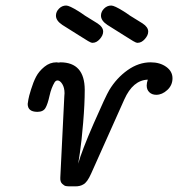

<svg xmlns="http://www.w3.org/2000/svg" viewBox="-20 -659 637 687"><path d="M79.1 -287.1Q80.1 -293 81.5 -303Q83 -313 91.1 -339.1Q99.1 -365.2 109.1 -384.5Q119.1 -403.8 138.7 -419.9Q158.2 -436 182.1 -436Q184.1 -436 186 -435.5Q188 -435.1 189.9 -435.1Q190.9 -435.1 192.9 -435.5Q194.8 -436 195.8 -436Q282.7 -436 283.2 -337.9Q283.2 -287.1 277.6 -220.5Q272 -153.8 266.1 -113.8L259.8 -73.2Q272 -118.2 315.4 -217.5Q358.9 -316.9 371.1 -336.9Q397 -379.9 436.5 -408Q476.1 -436 519 -436Q552.2 -436 574.7 -419.9Q597.2 -403.8 597.2 -378.9Q597.2 -354 578.6 -336.9Q560.1 -319.8 539.1 -319.8Q523.9 -319.8 514.4 -328.9Q504.9 -337.9 504.9 -353Q504.9 -361.8 508.8 -374Q455.6 -372.1 424.8 -303.2L306.2 -38.1Q292 -5.9 277.8 1Q266.6 7.8 250 7.8H231Q222.2 7.8 216.1 6.8Q210 5.9 202.4 -1.5Q194.8 -8.8 195.8 -23.9L210 -312Q210 -314 210.4 -318.6Q210.9 -323.2 210.9 -325.2Q210.9 -345.2 202.9 -358.2Q194.8 -371.1 186 -371.1Q180.2 -371.1 175.8 -365.2Q163.6 -345.2 157.2 -316.2Q150.9 -287.1 142.8 -272.9Q134.8 -258.8 113.8 -258.8H112.8Q79.1 -259.3 79.1 -287.1ZM180.2 -603Q180.2 -617.2 191.2 -628.2Q202.1 -639.2 216.8 -639.2Q228 -639.2 260.3 -619.1Q267.1 -615.2 284.2 -603Q311 -585.9 329.1 -575.2Q349.1 -562 349.1 -545.9Q349.1 -532.7 337.2 -519.3Q325.2 -505.9 312 -505.9H309.1Q303.2 -505.9 265.1 -530.8Q230 -552.7 203.1 -569.8Q180.2 -585 180.2 -603ZM341.3 -603Q341.3 -617.2 352.3 -628.2Q363.3 -639.2 377.9 -639.2Q389.2 -639.2 421.4 -619.1Q428.2 -615.2 445.3 -603Q472.2 -585.9 490.2 -575.2Q510.3 -562 510.3 -545.9Q510.3 -532.7 498.3 -519.3Q486.3 -505.9 473.1 -505.9H470.2Q464.4 -505.9 426.3 -530.8Q391.1 -552.7 364.3 -569.8Q341.3 -585 341.3 -603Z"/></svg>

Font: CMU Typewriter Text
Style: Italic
Weight: 500
Italic angle: -14.04°
Version: Version 0.7.0